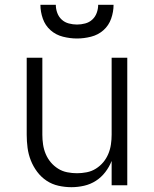

<svg xmlns="http://www.w3.org/2000/svg" viewBox="-20 -770 640 798"><path d="M277 8Q250 8 223 2Q196 -4 173.5 -19Q151 -34 134.5 -56Q118 -78 108 -103.5Q98 -129 94.5 -156Q91 -183 91 -210V-530H156V-210Q156 -190 159 -169.5Q162 -149 170 -130Q178 -111 191 -95.5Q204 -80 221.5 -69Q239 -58 259.5 -54Q280 -50 300 -50Q320 -50 340.5 -54Q361 -58 378.5 -69Q396 -80 409 -95.5Q422 -111 430 -130Q438 -149 441 -169.5Q444 -190 444 -210V-530H509V0H444V-101Q434 -76 417.5 -54.5Q401 -33 378.5 -18.5Q356 -4 329.5 2Q303 8 277 8ZM300 -610Q271 -610 241.5 -617.5Q212 -625 190 -644.5Q168 -664 158 -692.5Q148 -721 148 -750H212Q212 -733 218 -716.5Q224 -700 236.5 -688.5Q249 -677 266 -672.5Q283 -668 300 -668Q317 -668 334 -672.5Q351 -677 363.5 -688.5Q376 -700 382 -716.5Q388 -733 388 -750H452Q452 -721 442 -692.5Q432 -664 410 -644.5Q388 -625 358.5 -617.5Q329 -610 300 -610Z"/></svg>

Font: Iosevka Curly Light Extended
Style: Regular
Weight: 300
Width: 7
Monospace: yes
Designer: Belleve Invis
Foundry: Belleve Invis
Version: Version 11.1.0; ttfautohint (v1.8.3)